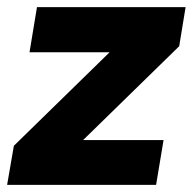

<svg xmlns="http://www.w3.org/2000/svg" viewBox="-36 -520 542 540"><path d="M84 -15 3 -110 391 -489 468 -390ZM-16 0 3 -110 96 -126H424L403 0ZM47 -373 68 -500H486L468 -390L370 -373Z"/></svg>

Font: Figtree Light ExtraBold
Style: Italic
Weight: 800
Italic angle: -9.5°
Version: Version 2.001;gftools[0.9.30]